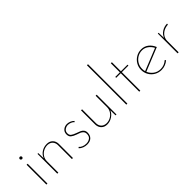

<svg xmlns="http://www.w3.org/2000/svg" viewBox="117 -1668 2592 2592"><g transform="rotate(-45 1413.0 -372.0)"><path d="M114 -378V0H94V-378ZM105 -519Q114 -519 120.5 -512.5Q127 -506 127 -497Q127 -488 120.5 -481.5Q114 -475 105 -475Q96 -475 89 -482Q82 -489 82 -497Q82 -506 88.5 -512.5Q95 -519 105 -519Z M601 -273V0H581V-271Q579 -313 553.5 -339.5Q528 -366 482 -368Q440 -368 403.5 -349Q367 -330 344.5 -296Q322 -262 322 -219V0H302V-378H317L320 -277Q338 -327 383 -356Q428 -385 484 -385Q536 -385 567.5 -354Q599 -323 601 -273Z M749 -40 761 -52Q776 -33 804.5 -21Q833 -9 866 -9Q907 -9 936 -30Q965 -51 965 -97Q965 -125 950 -142.5Q935 -160 915 -169Q895 -178 857 -190Q812 -206 788 -226.5Q764 -247 764 -287Q764 -332 794.5 -357.5Q825 -383 867 -383Q893 -383 921.5 -372Q950 -361 970 -339L959 -326Q944 -345 917.5 -355Q891 -365 868 -365Q837 -365 810 -345.5Q783 -326 783 -289Q783 -256 804.5 -239Q826 -222 868 -207Q909 -193 930.5 -183Q952 -173 968 -153.5Q984 -134 984 -102Q984 -51 953.5 -21.5Q923 8 866 8Q834 8 801.5 -4Q769 -16 749 -40Z M1432 -378V0H1415L1413 -99Q1396 -54 1349.5 -23Q1303 8 1250 8Q1198 8 1166.5 -23.5Q1135 -55 1133 -105V-378H1153V-108Q1155 -65 1181 -38.5Q1207 -12 1254 -10Q1295 -10 1331 -29.5Q1367 -49 1389.5 -83.5Q1412 -118 1412 -160V-378Z M1640 -752V0H1620V-752Z M1887 -543V-370H2013V-353H1887V0H1867V-353H1779V-370H1867V-543Z M2411 -59 2424 -45Q2396 -21 2361.5 -7.5Q2327 6 2289 6Q2234 6 2189 -20Q2144 -46 2118 -91Q2092 -136 2092 -190Q2092 -244 2118.5 -289Q2145 -334 2190 -360.5Q2235 -387 2289 -387Q2349 -387 2393.5 -352Q2438 -317 2461 -259L2125 -123Q2145 -74 2188 -42.5Q2231 -11 2289 -11Q2324 -11 2355.5 -23.5Q2387 -36 2411 -59ZM2112 -190Q2112 -162 2119 -140L2436 -268Q2413 -313 2374.5 -341Q2336 -369 2288 -369Q2240 -369 2199.5 -345Q2159 -321 2135.5 -280Q2112 -239 2112 -190Z M2782 -385 2781 -367Q2737 -365 2700 -346Q2663 -327 2641 -293.5Q2619 -260 2619 -218V0H2599V-378H2614L2617 -276Q2635 -326 2680.5 -355Q2726 -384 2782 -385Z"/></g></svg>

Font: Josefin Sans Thin
Style: Regular
Weight: 250
Designer: Santiago Orozco
Foundry: Typemade
Version: Version 2.000